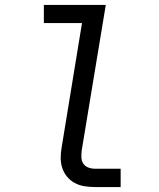

<svg xmlns="http://www.w3.org/2000/svg" viewBox="-20 -755 640 775"><path d="M363 0Q341 0 320 -3.5Q299 -7 281.5 -16.5Q264 -26 251 -41.5Q238 -57 231.5 -76.5Q225 -96 225 -117.5Q225 -139 229 -161L311 -662H157V-735H407L310 -149Q308 -135 308.5 -120.5Q309 -106 316 -95Q323 -84 336 -79Q349 -74 363 -74H467V0Z"/></svg>

Font: Iosevka Slab Extended Oblique
Style: Regular
Weight: 400
Width: 7
Italic angle: -9°
Monospace: yes
Designer: Belleve Invis
Foundry: Belleve Invis
Version: Version 11.1.0; ttfautohint (v1.8.3)